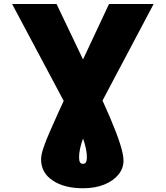

<svg xmlns="http://www.w3.org/2000/svg" viewBox="-20 -748 849 983"><path d="M42 -727.5H269.5L457 -335Q508.8 -227.5 543.2 -146.7Q577.6 -65.9 595 -11Q612.3 43.9 612.3 74.2Q612.3 113.8 586.2 146Q560.1 178.2 513.4 197Q466.8 215.8 404.3 215.8Q309.6 215.8 250 176.3Q190.4 136.7 190.4 68.4Q190.4 55.7 193.6 40Q196.8 24.4 206.1 -1.7Q215.3 -27.8 233.4 -70.1Q251.5 -112.3 281 -177Q310.5 -241.7 354.5 -335.9L538.1 -727.5H766.6L424.8 -82Q412.6 -59.1 403.6 -34.2Q394.5 -9.3 389.6 14.4Q384.8 38.1 384.8 57.6Q384.8 74.2 389.4 82.5Q394 90.8 404.3 90.8Q415 90.8 419.9 82.8Q424.8 74.7 424.8 56.6Q424.8 37.1 419.9 13.2Q415 -10.7 406.2 -35.6Q397.5 -60.5 385.7 -82Z"/></svg>

Font: Inter 28pt Black
Style: Regular
Weight: 900
Designer: Rasmus Andersson
Foundry: rsms
Version: Version 4.001;git-66647c0bb